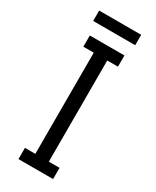

<svg xmlns="http://www.w3.org/2000/svg" viewBox="-225 -948 819 1009"><g transform="rotate(30 185.0 -444.0)"><path d="M225 -682V-68H290V0H80V-68H143V-682H80V-750H290V-682ZM57 -825V-888H312V-825Z"/></g></svg>

Font: Kelly Slab
Style: Regular
Weight: 400
Designer: Denis Masharov
Foundry: Denis Masharov
Version: Version 1.001